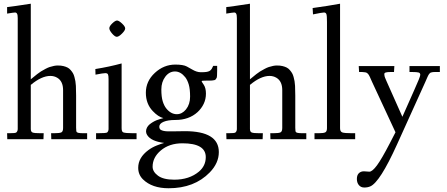

<svg xmlns="http://www.w3.org/2000/svg" viewBox="-20 -746 2394 1029"><path d="M250 -339.1Q202.6 -339.1 145 -291V-54.9Q145 -39.8 154.5 -35.9Q164.1 -32 196 -32H214.1L212.9 0H19L18.1 -32H29.1Q63 -32 67.1 -35.9Q75 -43 75 -54.9V-648.9Q75 -666.3 71.3 -672.6Q67.6 -679 60.8 -679Q54 -679 18.1 -673.1V-708Q45.4 -710.7 145 -726.1V-321Q186.3 -355.5 199.2 -363Q212.2 -370.6 224 -377Q235.8 -383.3 245.8 -386.7Q271.5 -395 289.4 -395Q307.4 -395 320.1 -391.8Q332.8 -388.7 342 -383.9Q351.3 -379.2 358.6 -370.6Q366 -362.1 370.7 -354.1Q375.5 -346.2 378.9 -333.5Q382.3 -320.8 384 -311Q385.7 -301.3 386.7 -285.9Q387.9 -266.6 387.9 -233.9V-61Q387.9 -40 392 -37.5Q396 -34.9 401.6 -33.7Q408.2 -32 430.9 -32H447V0H254.9L253.9 -32H270Q300 -32 309.1 -36.7Q318.1 -41.5 318.1 -60.1V-262.9Q318.1 -310.5 287.1 -329.1Q270.5 -339.1 250 -339.1Z M491 -376Q565.2 -387.9 631.8 -406V-59.1Q631.8 -40 640.6 -36.6Q652.1 -32 693.8 -32H711.9V0H494.9V-32H503.9Q549.6 -32 554.2 -36.1Q561.8 -43.2 561.8 -54.9V-322Q561.8 -341.1 558.6 -347.5Q555.4 -354 544.2 -354Q533 -354 491.9 -345.9ZM606 -548.8Q595.5 -548.8 580.7 -566.3Q565.9 -583.7 565.9 -594.7Q565.9 -605.7 581.8 -620.8Q597.7 -636 607.3 -636Q616.9 -636 633.9 -620.1Q650.9 -604.2 650.9 -593.6Q650.9 -583 633.7 -565.9Q616.5 -548.8 606 -548.8Z M902.8 -42 970.7 -43Q1152.8 -43 1152.8 69.1Q1152.8 127.9 1104.2 178Q1021.7 262.9 883.8 262.9Q794.9 262.9 746.3 215.3Q720.7 190.2 720.7 153.1Q720.7 98.6 775.4 58.3Q795.4 43.5 820.1 33.7Q844 24.2 859.9 20Q789.1 11.2 768.3 -22.9Q762.7 -31.7 762.7 -42.1Q762.7 -52.5 767.8 -62.3Q772.9 -72 781.1 -78.9Q789.3 -85.7 799.3 -91.7Q809.3 -97.7 819.1 -101.6Q839.4 -109.1 855.7 -113Q827.9 -119.9 799.1 -150.4Q761.7 -189.2 761.7 -249Q761.7 -310.8 809.8 -355.3Q857.9 -399.9 919.7 -399.9Q962.4 -399.9 981.2 -389.6Q1000 -379.4 1010 -373.5Q1034.4 -358.9 1055.9 -358.9Q1077.4 -358.9 1086.3 -360.5Q1095.2 -362.1 1100.2 -364.3Q1105.2 -366.5 1109.3 -370.5Q1113.3 -374.5 1114.9 -377.4Q1116.5 -380.4 1118.9 -385.5Q1121.3 -390.6 1122.8 -393.1H1143.8V-367.9Q1143.8 -333.5 1141 -328.5Q1138.2 -323.5 1135.6 -320.4Q1133.1 -317.4 1128.2 -316.4Q1118.2 -314 1103.8 -314H1087.6Q1060.8 -314 1060.8 -311.4Q1060.8 -308.8 1064.3 -303.3Q1067.9 -297.9 1072.3 -291.3Q1083.7 -273.9 1083.7 -244.3Q1083.7 -214.6 1071.7 -189.5Q1059.6 -164.3 1038.6 -145Q992.4 -103 919.7 -103Q880.1 -103 856.9 -93.3Q833.7 -83.5 833.7 -66.9Q833.7 -51.8 847.4 -47.4Q851.3 -46.1 854.1 -45.2Q856.9 -44.2 862.1 -43.6Q867.2 -43 870.4 -42.5Q876 -42 886 -42ZM797.9 147.5Q797.9 174.3 826.8 195.7Q855.7 217 913.8 217Q994.4 217 1046.1 173.8Q1082.8 142.8 1082.8 95.9Q1082.8 22 957.8 22Q886.7 22 841.1 61Q797.9 97.9 797.9 147.5ZM871.3 -164.6Q896 -134 927.7 -134Q955.8 -134 976.8 -159.7Q998.8 -187.3 998.8 -227.9Q998.8 -268.6 991.7 -292.7Q984.6 -316.9 972.9 -332Q948.2 -363 917.6 -363Q887 -363 865.8 -334.8Q844.7 -306.6 844.7 -266.7Q844.7 -226.8 852.1 -203Q859.4 -179.2 871.3 -164.6Z M1424.6 -339.1Q1377.2 -339.1 1319.6 -291V-54.9Q1319.6 -39.8 1329.1 -35.9Q1338.6 -32 1370.6 -32H1388.7L1387.5 0H1193.6L1192.6 -32H1203.6Q1237.5 -32 1241.7 -35.9Q1249.5 -43 1249.5 -54.9V-648.9Q1249.5 -666.3 1245.8 -672.6Q1242.2 -679 1235.4 -679Q1228.5 -679 1192.6 -673.1V-708Q1220 -710.7 1319.6 -726.1V-321Q1360.8 -355.5 1373.8 -363Q1386.7 -370.6 1398.6 -377Q1410.4 -383.3 1420.4 -386.7Q1446 -395 1464 -395Q1481.9 -395 1494.6 -391.8Q1507.3 -388.7 1516.6 -383.9Q1525.9 -379.2 1533.2 -370.6Q1540.5 -362.1 1545.3 -354.1Q1550 -346.2 1553.5 -333.5Q1556.9 -320.8 1558.6 -311Q1560.3 -301.3 1561.3 -285.9Q1562.5 -266.6 1562.5 -233.9V-61Q1562.5 -40 1566.5 -37.5Q1570.6 -34.9 1576.2 -33.7Q1582.8 -32 1605.5 -32H1621.6V0H1429.4L1428.5 -32H1444.6Q1474.6 -32 1483.6 -36.7Q1492.7 -41.5 1492.7 -60.1V-262.9Q1492.7 -310.5 1461.7 -329.1Q1445.1 -339.1 1424.6 -339.1Z M1655.5 -702.9Q1740.7 -714.6 1802.5 -726.1V-59.1Q1802.5 -41 1814 -36.5Q1825.4 -32 1866.5 -32H1883.5V0H1665.5V-32H1687.5Q1714.1 -32 1723.3 -36.7Q1732.4 -41.5 1732.4 -59.1V-628.9Q1732.4 -660.9 1729.4 -669.9Q1726.3 -679 1716.3 -679Q1706.3 -679 1657.5 -668.9Z M1930.4 172.1 1959.5 174.1Q1975.3 174.1 2000.5 140Q2025.6 106 2069.6 21L2099.6 -37.1L1974.6 -305.9Q1971.9 -312 1967.7 -321.3Q1963.4 -330.6 1962.2 -333.9Q1960.9 -337.2 1957.4 -342.9Q1953.9 -348.6 1952.6 -350Q1951.4 -351.3 1947.3 -354.4Q1943.1 -357.4 1940.4 -357.8Q1937.7 -358.2 1931.5 -359.1Q1925.3 -360.1 1919.7 -360.1H1904.5L1902.6 -392.1H2093.5L2091.6 -360.1H2074.5Q2055.2 -360.1 2047.4 -357.5Q2039.6 -355 2039.6 -348.9Q2039.6 -342.8 2040.9 -338Q2042.2 -333.3 2043.6 -329.8Q2044.9 -326.4 2047.7 -319.9Q2050.5 -313.5 2051.5 -311L2136.5 -120.1L2199.5 -262Q2232.4 -334.7 2232.4 -344.8Q2232.4 -355 2223.1 -357.5Q2213.9 -360.1 2188.5 -360.1H2174.6V-392.1H2337.4V-360.1H2313.5Q2299.8 -360.1 2295.4 -358.8Q2291 -357.4 2288.7 -356.9Q2286.4 -356.4 2283.4 -353.3Q2280.5 -350.1 2279.2 -348.6Q2277.8 -347.2 2275 -341.6Q2272.2 -335.9 2270.8 -332.8Q2265.4 -319.8 2259.5 -306.9L2107.4 29.1Q2015.9 231 1964.4 252.9Q1950.4 259 1932.4 259Q1914.3 259 1903.4 246.2Q1892.6 233.4 1892.6 213.1Q1892.6 192.9 1903.1 182.5Q1913.6 172.1 1930.4 172.1Z"/></svg>

Font: Linden Hill
Style: Regular
Weight: 400
Version: Version 1.202